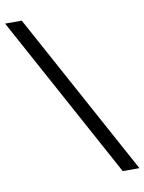

<svg xmlns="http://www.w3.org/2000/svg" viewBox="-86 -731 666 885"><g transform="rotate(-10 247.0 -289.0)"><path d="M416 92.8 0 -670.9H78.1L494.1 92.8Z"/></g></svg>

Font: Charis SIL Eur
Style: Bold Italic
Weight: 700
Italic angle: -11°
Foundry: SIL International
Version: Version 5.000